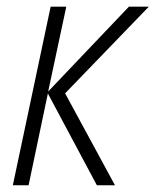

<svg xmlns="http://www.w3.org/2000/svg" viewBox="-20 -550 462 570"><path d="M18.1 0 130.4 -530.3H176.8L123 -278.3L362.8 -530.3H421.9L173.3 -272.9L321.3 0H267.6L122.1 -272.5L64.9 0Z"/></svg>

Font: Open Sans SemiCondensed Light
Style: Italic
Weight: 300
Width: 4
Italic angle: -12°
Designer: Monotype Design Team
Foundry: Monotype Imaging Inc.
Version: Version 3.000